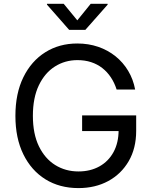

<svg xmlns="http://www.w3.org/2000/svg" viewBox="-20 -962 786 992"><path d="M385.3 9.8Q288.1 9.8 214.8 -35.6Q141.6 -81.1 100.6 -164.8Q59.6 -248.5 59.6 -363.3Q59.6 -479 100.6 -562.7Q141.6 -646.5 213.9 -691.9Q286.1 -737.3 379.4 -737.3Q437 -737.3 487.1 -720.2Q537.1 -703.1 576.7 -671.4Q616.2 -639.6 642.3 -595.9Q668.5 -552.2 678.2 -499.5H582.5Q571.3 -534.7 552.7 -562.5Q534.2 -590.3 508.5 -610.4Q482.9 -630.4 450.7 -640.9Q418.5 -651.4 379.9 -651.4Q315.9 -651.4 263.7 -618.4Q211.4 -585.4 180.7 -521.2Q149.9 -457 149.9 -363.3Q149.9 -270.5 180.9 -206.5Q211.9 -142.6 265.1 -109.4Q318.4 -76.2 385.3 -76.2Q446.8 -76.2 493.7 -102.3Q540.5 -128.4 566.7 -176.5Q592.8 -224.6 592.8 -290L620.6 -284.7H404.3V-365.7H683.6V-286.1Q683.6 -195.8 645 -129.4Q606.4 -63 539.3 -26.6Q472.2 9.8 385.3 9.8ZM309.1 -942.4 379.4 -856.9 448.7 -942.4H536.1V-938L420.9 -807.6H337.4L222.7 -938V-942.4Z"/></svg>

Font: Inter Variable LoSnoCo
Style: Regular
Weight: 400
Designer: Rasmus Andersson
Foundry: rsms
Version: Version 4.000;git-a52131595; featfreeze: case,dlig,ss01,ss02